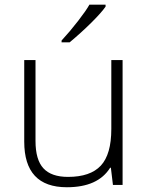

<svg xmlns="http://www.w3.org/2000/svg" viewBox="-20 -786 630 816"><path d="M130.9 -530.8V-187Q130.9 -106.9 164.6 -70.6Q198.2 -34.2 269 -34.2Q363.8 -34.2 408.4 -82Q453.1 -129.9 453.1 -237.8V-530.8H501V0H460L451.2 -73.2H448.2Q396.5 9.8 264.2 9.8Q83 9.8 83 -184.1V-530.8ZM241.7 -613.8Q277.3 -652.3 312.3 -697.5Q347.2 -742.7 359.9 -766.1H428.7V-757.8Q411.1 -732.4 368.9 -690.4Q326.7 -648.4 275.9 -606H241.7Z"/></svg>

Font: Zoram GWeb Light
Style: Regular
Weight: 300
Foundry: Ascender Corporation
Version: Version 1.000